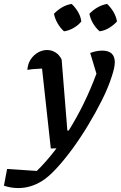

<svg xmlns="http://www.w3.org/2000/svg" viewBox="-108 -754 614 975"><path d="M-88 189 -72 104 79 114Q127 67 173 7Q219 -53 260 -122.5Q301 -192 335 -266.5Q369 -341 395 -417L398 -326L350 -485Q382 -497 411 -497Q443 -497 459 -482Q475 -467 475 -438Q475 -412 460 -367Q442 -310 410 -246Q378 -182 339 -117.5Q300 -53 258.5 3.5Q217 60 177 103Q137 146 104 166Q47 201 -15 201Q-53 201 -88 189ZM150 0 99 -465 126 -407Q85 -405 66 -403.5Q47 -402 31 -399Q33 -430 48 -452.5Q63 -475 85 -487.5Q107 -500 131 -500Q154 -500 173.5 -488Q193 -476 205 -452L234 -91H285L225 -2ZM256 -734Q275 -716 288.5 -693Q302 -670 305 -645Q290 -626 265.5 -612Q241 -598 217 -595Q198 -612 184.5 -635.5Q171 -659 166 -684Q184 -703 207 -716.5Q230 -730 256 -734ZM436 -734Q455 -716 468.5 -693Q482 -670 486 -645Q469 -626 445.5 -612Q422 -598 398 -595Q379 -611 365 -634.5Q351 -658 346 -684Q364 -703 387.5 -716.5Q411 -730 436 -734Z"/></svg>

Font: Piazzolla Thin
Style: Bold Italic
Weight: 700
Italic angle: -11.3°
Version: Version 2.005